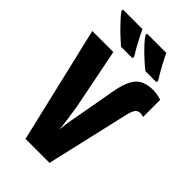

<svg xmlns="http://www.w3.org/2000/svg" viewBox="-274 -1019 1110 1110"><g transform="rotate(45 281.5 -463.5)"><path d="M168 0 0 -714H172L246 -342Q252 -306 258.5 -259Q265 -212 268 -177Q271 -212 279 -259Q287 -306 294 -341L332 -554Q349 -647 384 -684.5Q419 -722 489 -722Q513 -722 530.5 -718Q548 -714 559 -710V-570Q554 -572 547.5 -573.5Q541 -575 532 -575Q513 -575 502 -562Q491 -549 482 -512L364 0ZM381 -767Q356 -787 325.5 -815Q295 -843 269 -871Q243 -899 234 -917V-927H392Q405 -899 426.5 -859Q448 -819 472 -781V-767ZM182 -767Q166 -781 144 -801Q122 -821 100.5 -843Q79 -865 61.5 -884.5Q44 -904 37 -917V-927H197Q210 -899 231 -859Q252 -819 276 -781V-767Z"/></g></svg>

Font: Noto Sans Mono SemiCondensed Black
Style: Regular
Weight: 900
Width: 4
Designer: Monotype Design Team
Foundry: Monotype Imaging Inc.
Version: Version 2.014; ttfautohint (v1.8.4.7-5d5b)